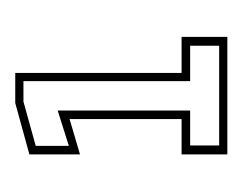

<svg xmlns="http://www.w3.org/2000/svg" viewBox="-54 -686 325 258"><g transform="rotate(-90 109.0 -557.5)"><path d="M30 -415V-476.5H77.5V-627L30 -613V-681L99 -700H139.5V-476.5H188V-415ZM42 -426H176V-465H128.5V-689H101L41.5 -672.5V-628L89 -643V-465H42Z"/></g></svg>

Font: Tourney Condensed ExtraLight
Style: Regular
Weight: 200
Width: 3
Designer: Tyler Finck
Foundry: Etcetera Type Co
Version: Version 1.010; ttfautohint (v1.8.3)